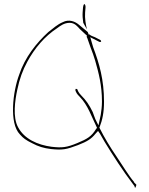

<svg xmlns="http://www.w3.org/2000/svg" viewBox="-20 -794 727 934"><path d="M64 -357C75 -410 90 -452 113 -494C149 -560 197 -617 258 -657C273 -668 292 -683 319 -683C344 -683 358 -664 368 -653L384 -638C388 -634 392 -631 399 -624L402 -623V-614C404 -610 406 -606 408 -599L421 -562C429 -541 437 -520 443 -499C460 -439 476 -380 476 -300C476 -276 473 -254 470 -235L459 -184L444 -214C439 -226 435 -239 431 -249C414 -284 399 -306 375 -330C368 -337 363 -344 360 -350C356 -361 356 -360 354 -361C346 -364 347 -359 347 -353C352 -342 353 -338 368 -323C408 -282 425 -227 452 -172L447 -166C425 -130 404 -118 356 -98C305 -77 283 -74 231 -80C163 -89 98 -118 68 -175C41 -223 53 -307 64 -357ZM73 -430C43 -350 23 -195 77 -140C85 -131 93 -123 103 -116H104C113 -109 125 -103 139 -96C165 -82 193 -73 228 -69C285 -63 303 -67 359 -88C405 -106 424 -118 445 -144L457 -157L466 -144C473 -131 481 -117 489 -104C528 -40 581 42 625 99L634 111C635 117 637 120 637 120C639 119 644 108 643 104L632 93V91C609 65 569 0 546 -34C516 -78 488 -124 464 -172L463 -173L464 -174C478 -210 486 -246 486 -299C486 -407 463 -485 433 -565L419 -613L464 -590C466 -590 471 -590 472 -591V-592C472 -595 470 -597 469 -599L442 -613C437 -616 424 -618 414 -627L412 -625C410 -630 408 -634 407 -638L406 -639L366 -672C346 -690 315 -702 285 -686C259 -675 241 -658 215 -638C157 -585 101 -515 73 -430ZM215 -638ZM258 -657ZM368 -653V-654ZM382 -734C381 -719 382 -703 385 -683L403 -651C397 -675 392 -705 394 -733L396 -757V-759C397 -766 393 -773 392 -774C388 -774 386 -771 384 -759ZM384 -759ZM396 -757ZM408 -598V-599ZM431 -249ZM447 -166Z"/></svg>

Font: Stray Cat
Style: Hl
Weight: 100
Version: Version 1.0